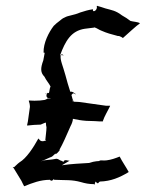

<svg xmlns="http://www.w3.org/2000/svg" viewBox="-20 -622 502 661"><path d="M24 -47 25 -45H26L54 1C57 7 60 14 63 19H64C91 8 119 -3 152 -3C152 -2 153 -2 153 -2C156 2 162 0 164 -5C165 -4 166 -4 167 -3C208 -1 226 -4 259 5C272 9 287 12 304 12V14C303 18 309 7 308 3C311 5 314 8 316 9C319 10 319 5 324 3C362 2 392 -11 422 -29L423 -30C414 -47 401 -65 392 -83C377 -77 363 -72 347 -70C339 -69 331 -70 322 -70V-69C323 -69 325 -69 326 -68C319 -67 307 -68 287 -61C258 -59 225 -58 193 -53C201 -58 218 -68 220 -69C216 -67 201 -76 199 -65C195 -66 192 -69 187 -70C174 -79 172 -74 159 -73C151 -72 139 -71 132 -70C128 -69 124 -67 120 -66C130 -70 141 -75 152 -80C164 -82 173 -100 171 -91C176 -93 181 -99 185 -104C185 -105 186 -106 185 -107C196 -126 209 -156 223 -188C227 -195 231 -206 231 -213C244 -210 261 -207 277 -206L307 -205C315 -204 327 -204 335 -204C335 -204 334 -205 334 -205C340 -223 351 -240 359 -257V-258H345L252 -271C246 -271 238 -272 232 -272C230 -278 229 -286 226 -295C227 -297 230 -299 232 -301C236 -300 239 -298 241 -297V-298C235 -301 231 -308 222 -306C216 -324 210 -345 205 -364C197 -394 186 -416 189 -432H187C205 -481 225 -516 272 -523C282 -524 295 -526 304 -527V-528C313 -526 321 -519 330 -516C348 -508 363 -504 386 -498H390C395 -496 400 -494 403 -491C420 -506 449 -533 462 -542C454 -547 439 -547 429 -550C420 -557 411 -563 400 -569C378 -586 364 -587 343 -593C333 -596 323 -600 314 -602L313 -601C314 -599 314 -596 313 -593C310 -583 298 -579 300 -590H299C285 -588 271 -584 256 -579C233 -569 215 -569 203 -562C193 -558 191 -554 185 -550C178 -545 171 -539 165 -533C148 -511 129 -474 130 -441C132 -440 134 -440 134 -441C133 -432 130 -422 129 -414C119 -387 119 -372 133 -358C139 -345 149 -335 154 -324C153 -322 151 -317 151 -314C150 -308 149 -302 148 -302C146 -302 144 -301 142 -301C137 -290 142 -285 147 -284C149 -284 154 -283 156 -282L144 -283C142 -281 137 -279 134 -278L118 -276C106 -275 91 -275 80 -276L79 -275C81 -270 83 -262 83 -254L76 -204C75 -199 74 -194 73 -190C73 -190 74 -190 76 -190C83 -191 90 -191 97 -192L120 -193C126 -195 132 -199 138 -200C138 -193 139 -188 140 -184C140 -171 137 -153 136 -140C137 -140 138 -140 139 -139C138 -139 138 -138 137 -138C118 -131 116 -143 114 -143C113 -143 113 -144 113 -145H112C95 -114 71 -77 47 -63C40 -58 35 -52 28 -46C27 -47 26 -47 26 -47ZM136 -298C137 -298 139 -299 140 -300C139 -300 137 -299 136 -299ZM140 -300C142 -301 145 -303 145 -303C145 -302 144 -302 144 -301C143 -301 141 -300 140 -300ZM191 -432 192 -436C202 -430 202 -430 197 -432ZM230 -281C231 -277 233 -274 234 -272H231C230 -275 230 -278 230 -281Z"/></svg>

Font: Charger Mayhem
Style: Obl
Weight: 400
Designer: Jasper
Foundry: Cannot Into Space Fonts
Version: Version 0.98